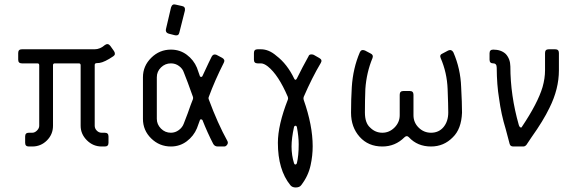

<svg xmlns="http://www.w3.org/2000/svg" viewBox="-20 -660 2601 865"><path d="M406.7 -367.2V-93.3Q406.7 -81.1 416 -71.5Q425.3 -62 438 -62H452.1Q468.8 -62 468.8 -45.4V-16.6Q468.8 0 452.1 0H438Q399.4 0 371.3 -28.1Q343.3 -56.2 343.3 -93.3V-366.2Q343.3 -374.5 335 -374.5H227.1Q218.8 -374.5 218.8 -366.2V-93.3Q218.8 -54.7 191.4 -27.3Q164.1 0 125.5 0H109.9Q93.3 0 93.3 -16.6V-45.4Q93.3 -62 109.9 -62H125.5Q136.7 -62 146.7 -72Q156.7 -82 156.7 -93.3V-366.2Q156.7 -374.5 148.4 -374.5H78.6Q62 -374.5 62 -391.1V-421.4Q62 -438 78.6 -438H406.7Q430.7 -438 453.1 -457.5Q466.8 -466.8 477.1 -453.1L493.7 -429.7Q502.9 -415 490.7 -406.7Q451.2 -379.9 428.2 -376.5Q421.9 -375.5 414.1 -375.5Q406.7 -374.5 406.7 -367.2Z M727.5 -528.3 750.5 -626.5Q755.9 -644 771.5 -639.2L800.3 -632.8Q815.9 -629.9 813 -612.3L788.1 -513.7Q785.2 -498 769 -501L740.2 -508.3Q724.6 -512.7 727.5 -528.3ZM624 -124.5V-312Q624 -362.8 661.4 -399.7Q698.7 -436.5 750 -436.5Q790.5 -436.5 821.5 -413.3Q852.5 -390.1 867.2 -355L880.4 -317.4Q881.3 -313.5 886.7 -313.5Q890.6 -313.5 892.1 -317.4Q927.2 -393.1 933.6 -404.8Q940.9 -418.5 955.1 -413.1L981 -399.4Q995.6 -391.1 988.3 -377.4Q947.8 -297.4 920.9 -224.1Q918 -217.8 920.9 -211.4Q960.4 -104.5 1004.9 -23.9Q1008.8 -15.6 1003.2 -7.8Q997.6 0 990.2 0H961.4Q946.8 0 940.4 -12.2Q914.6 -62 892.1 -119.1Q890.1 -122.1 885.7 -122.3Q881.3 -122.6 880.4 -118.2L867.2 -82Q852.5 -46.9 821.3 -23.4Q790 0 750 0Q698.2 0 661.1 -36.4Q624 -72.8 624 -124.5ZM686.5 -312V-124.5Q686.5 -99.6 705.1 -80.8Q723.6 -62 750 -62Q769.5 -62 785.6 -74Q801.8 -85.9 808.1 -103.5L825.7 -149.4Q840.3 -191.9 849.1 -212.9Q851.1 -219.2 849.1 -224.1Q839.8 -248 825.7 -288.6L808.1 -334Q802.7 -350.6 786.6 -362.5Q770.5 -374.5 750 -374.5Q724.1 -374.5 705.3 -356.2Q686.5 -337.9 686.5 -312Z M1124 -391.1V-421.4Q1124 -438 1140.6 -438H1155.3Q1191.4 -438 1225.1 -408.7Q1273.9 -371.6 1305.7 -305.2Q1311 -294.9 1317.4 -306.2Q1342.3 -356.9 1370.1 -406.7Q1372.1 -413.1 1378.9 -414.6Q1385.7 -416 1393.1 -413.1L1418.9 -398.4Q1433.6 -390.1 1425.3 -376.5Q1385.7 -310.1 1348.1 -223.1Q1346.2 -216.8 1348.1 -210.4Q1388.7 -95.2 1388.7 -1Q1388.7 41.5 1379.4 84Q1369.1 132.8 1336.9 174.3Q1329.6 184.6 1312 184.6Q1296.4 184.6 1288.1 174.3Q1231.9 105 1231.9 -16.6Q1231.9 -96.7 1276.9 -211.4Q1278.8 -214.4 1276.9 -223.1Q1234.4 -322.8 1186.5 -360.8Q1168.9 -374.5 1155.3 -374.5H1140.6Q1124 -374.5 1124 -391.1ZM1293.5 0Q1293.5 39.6 1304.7 75.7Q1306.6 81.1 1310.8 81.1Q1314.9 81.1 1317.4 75.7Q1325.7 41.5 1325.7 -10.3Q1325.7 -44.4 1317.4 -88.4Q1315.4 -93.8 1311 -93.5Q1306.6 -93.3 1304.7 -88.4Q1293.5 -37.1 1293.5 0Z M1780.8 -141.1V-233.4Q1780.8 -250 1797.4 -250H1826.2Q1842.8 -250 1842.8 -233.4V-141.1Q1842.8 -107.9 1866.2 -85Q1889.6 -62 1921.9 -62Q1957 -62 1978.3 -87.6Q1999.5 -113.3 1999.5 -153.3Q1999.5 -184.6 1996.6 -259.3Q1993.7 -333 1965.3 -398.4Q1959 -413.1 1973.6 -418.9L1999.5 -432.6Q2014.2 -439 2022.5 -424.3Q2054.7 -350.6 2057.6 -267.6Q2061.5 -195.8 2061.5 -152.3Q2058.6 -78.6 2020 -41.5Q1979.5 0 1921.9 0Q1860.8 0 1822.3 -41.5Q1813 -51.8 1802.2 -41.5Q1760.7 0 1702.6 0Q1639.2 0 1600.3 -43.5Q1561.5 -86.9 1561.5 -152.3Q1561.5 -213.4 1564.9 -267.6Q1570.3 -352.5 1601.1 -424.3Q1607.4 -439 1624 -432.6L1649.9 -418.9Q1663.6 -412.6 1658.2 -398.4Q1631.3 -334 1626 -259.3Q1624 -209.5 1624 -153.3Q1624 -105.5 1647.9 -85Q1670.9 -62 1702.6 -62Q1733.9 -62 1757.3 -85.4Q1780.8 -108.9 1780.8 -141.1Z M2498 -421.4V-343.3Q2498 -259.3 2455.6 -174.3Q2427.7 -116.2 2374.5 -41.5Q2357.9 -16.6 2351.6 -7.3Q2345.2 0 2337.4 0H2292.5Q2278.8 0 2275.9 -12.2Q2270.5 -34.2 2258.3 -78.6Q2237.8 -145 2228.5 -215.8Q2218.3 -276.9 2217.8 -355Q2217.8 -374.5 2202.1 -374.5Q2185.5 -374.5 2185.5 -391.1V-419.9Q2185.5 -436.5 2202.1 -436.5Q2237.3 -436.5 2258.3 -417Q2278.8 -395 2279.3 -360.8Q2279.3 -230 2317.4 -96.7Q2319.3 -90.3 2322.5 -87.6Q2325.7 -85 2327.9 -85.4Q2330.1 -85.9 2331.1 -88.4Q2402.8 -195.3 2424.3 -267.6Q2435.5 -307.1 2435.5 -343.3V-421.4Q2435.5 -438 2452.1 -438H2481.4Q2498 -438 2498 -421.4Z"/></svg>

Font: GOSTRUS
Style: type_B
Weight: 400
Designer: Юрий и Татьяна Кривогуз
Version: Version 02.00